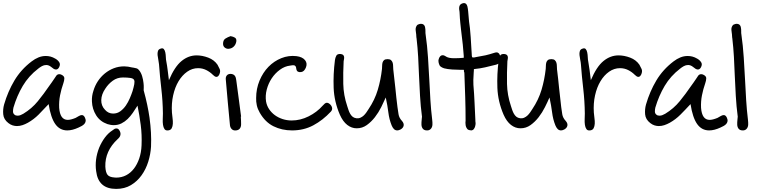

<svg xmlns="http://www.w3.org/2000/svg" viewBox="-20 -847 4919 1247"><path d="M6.8 -168.9Q31.2 -252.9 73.7 -324.2Q116.2 -395.5 185.5 -448.2Q207 -464.8 230 -474.1Q252.9 -483.4 277.3 -483.4Q293 -483.4 308.1 -479.5Q323.2 -475.6 339.8 -465.8Q355.5 -457 364.7 -442.9Q374 -428.7 363.3 -409.2Q355.5 -395.5 343.8 -395.5Q335.9 -395.5 328.1 -400.4Q320.3 -405.3 312.5 -412.1Q296.9 -424.8 280.3 -424.8Q265.6 -424.8 252.4 -417.5Q239.3 -410.2 228.5 -401.4Q166 -353.5 127.9 -289.1Q89.8 -224.6 67.4 -148.4Q64.5 -136.7 64.5 -123Q64.5 -109.4 75.2 -101.6Q82 -95.7 94.7 -95.7Q104.5 -95.7 113.8 -99.6Q123 -103.5 131.8 -108.4Q186.5 -141.6 225.6 -189.5Q264.6 -237.3 299.8 -289.1Q307.6 -299.8 315.9 -311.5Q324.2 -323.2 332 -335Q338.9 -346.7 346.2 -356Q353.5 -365.2 365.2 -365.2Q373 -365.2 379.9 -361.3Q398.4 -352.5 397.9 -337.9Q397.5 -323.2 391.6 -306.6Q377.9 -267.6 370.1 -228Q362.3 -188.5 364.3 -146.5Q370.1 -68.4 419.9 -68.4Q439.5 -68.4 470.7 -81.1Q480.5 -85.9 491.2 -92.8Q502 -99.6 511.7 -99.6Q524.4 -99.6 532.2 -82Q538.1 -69.3 536.1 -59.1Q534.2 -48.8 527.3 -41.5Q520.5 -34.2 510.7 -28.8Q501 -23.4 490.2 -18.6Q450.2 0 417 0Q368.2 0 338.9 -41.5Q309.6 -83 295.9 -170.9Q261.7 -133.8 230.5 -102.5Q199.2 -71.3 161.1 -49.8Q143.6 -40 126 -34.2Q108.4 -28.3 89.8 -28.3Q76.2 -28.3 62 -32.7Q47.9 -37.1 34.2 -47.9Q3.9 -71.3 1 -104.5Q-2 -137.7 6.8 -168.9Z M586.9 -257.8Q596.7 -291 615.7 -319.8Q634.8 -348.6 661.1 -370.1Q687.5 -391.6 719.2 -403.8Q751 -416 786.1 -416Q798.8 -416 811.5 -414.1Q824.2 -412.1 835.9 -409.2Q843.8 -407.2 848.6 -407.2Q857.4 -405.3 866.2 -403.3Q875 -401.4 882.8 -391.6Q896.5 -375 903.3 -351.6Q910.2 -328.1 912.1 -307.6Q914.1 -291 913.6 -278.3Q913.1 -265.6 913.1 -260.7Q926.8 -210.9 936 -167Q945.3 -123 951.2 -82Q958 -32.2 960.4 13.7Q962.9 59.6 960.9 105.5Q958 154.3 942.9 203.1Q927.7 252 899.4 291.5Q871.1 331.1 830.1 355.5Q789.1 379.9 734.4 379.9Q618.2 379.9 604.5 264.6Q593.8 189.5 624 112.3Q639.6 75.2 661.6 45.9Q683.6 16.6 710 0Q711.9 -2 713.9 -2.9Q718.8 -6.8 724.1 -9.8Q729.5 -12.7 736.3 -12.7Q748 -12.7 754.9 -1Q763.7 12.7 762.7 25.4Q761.7 36.1 755.9 43.9Q750 51.8 744.1 56.6Q661.1 133.8 664.1 235.4Q666 272.5 678.2 288.1Q690.4 303.7 722.7 305.7Q726.6 306.6 734.4 306.6Q769.5 306.6 798.8 291.5Q828.1 276.4 849.6 248.5Q871.1 220.7 884.3 182.1Q897.5 143.6 899.4 96.7Q902.3 28.3 894 -35.6Q885.7 -99.6 873 -161.1Q871.1 -157.2 870.1 -156.2Q857.4 -135.7 842.3 -113.8Q827.1 -91.8 809.1 -74.2Q791 -56.6 768.6 -45.4Q746.1 -34.2 718.8 -34.2Q708 -34.2 698.2 -36.1Q688.5 -38.1 677.7 -41Q629.9 -57.6 604.5 -98.1Q579.1 -138.7 577.1 -187.5Q575.2 -223.6 586.9 -257.8ZM662.1 -133.8Q683.6 -109.4 714.8 -109.4Q741.2 -109.4 761.7 -124.5Q782.2 -139.6 797.4 -161.6Q812.5 -183.6 823.2 -209Q834 -234.4 840.8 -254.9Q848.6 -281.2 852.1 -300.3Q855.5 -319.3 850.6 -328.1Q845.7 -337.9 826.2 -340.8Q806.6 -343.8 778.3 -343.8Q741.2 -343.8 712.4 -322.8Q683.6 -301.8 664.1 -271.5Q638.7 -234.4 637.7 -197.3Q636.7 -160.2 662.1 -133.8Z M1023.4 -531.2Q1037.1 -536.1 1043.9 -528.3Q1050.8 -520.5 1053.7 -506.3Q1056.6 -492.2 1057.1 -475.6Q1057.6 -459 1060.5 -446.3Q1065.4 -420.9 1068.8 -392.6Q1072.3 -364.3 1077.1 -326.2Q1114.3 -414.1 1159.2 -450.7Q1204.1 -487.3 1256.8 -487.3Q1293.9 -487.3 1332.5 -472.7Q1371.1 -458 1392.6 -426.8Q1400.4 -413.1 1406.7 -398.9Q1413.1 -384.8 1405.3 -365.2Q1397.5 -347.7 1385.7 -347.7Q1379.9 -347.7 1374 -351.6Q1368.2 -355.5 1363.3 -360.4Q1343.8 -379.9 1319.3 -392.1Q1294.9 -404.3 1266.6 -404.3Q1228.5 -404.3 1195.8 -381.3Q1163.1 -358.4 1139.6 -319.3Q1116.2 -280.3 1104.5 -227.5Q1092.8 -174.8 1096.7 -116.2Q1097.7 -99.6 1100.6 -80.1Q1103.5 -60.5 1102.5 -43.5Q1101.6 -26.4 1095.2 -14.2Q1088.9 -2 1072.3 0Q1055.7 2 1048.3 -8.8Q1041 -19.5 1038.6 -36.6Q1036.1 -53.7 1037.1 -73.7Q1038.1 -93.8 1038.1 -109.4Q1037.1 -191.4 1027.8 -270.5Q1018.6 -349.6 1012.7 -429.7Q1011.7 -442.4 1008.3 -458.5Q1004.9 -474.6 1003.4 -489.3Q1002 -503.9 1005.9 -515.6Q1009.8 -527.3 1023.4 -531.2Z M1475.6 -367.2Q1486.3 -367.2 1493.7 -363.8Q1501 -360.4 1505.4 -354.5Q1509.8 -348.6 1511.7 -340.8Q1513.7 -333 1514.6 -325.2Q1522.5 -266.6 1530.3 -208Q1538.1 -149.4 1545.9 -89.8H1543.9Q1544.9 -77.1 1545.4 -64.9Q1545.9 -52.7 1545.9 -40Q1545.9 -23.4 1538.1 -12.7Q1530.3 -2 1513.7 0Q1496.1 2 1485.8 -7.8Q1475.6 -17.6 1473.6 -33.2Q1465.8 -108.4 1459.5 -183.1Q1453.1 -257.8 1446.3 -333Q1445.3 -346.7 1452.6 -356.4Q1460 -366.2 1475.6 -367.2ZM1428.7 -562.5Q1428.7 -586.9 1444.3 -596.7Q1460 -606.4 1477.5 -612.3Q1495.1 -609.4 1506.3 -602.1Q1517.6 -594.7 1514.6 -576.2Q1510.7 -556.6 1498 -544.4Q1485.4 -532.2 1466.8 -530.3Q1453.1 -528.3 1440.9 -537.1Q1428.7 -545.9 1428.7 -562.5Z M1643.6 -210Q1643.6 -270.5 1665.5 -323.2Q1687.5 -376 1723.6 -413.1Q1759.8 -450.2 1807.1 -469.2Q1854.5 -488.3 1905.3 -482.4Q1944.3 -477.5 1961.4 -456.1Q1978.5 -434.6 1965.8 -406.2Q1960.9 -395.5 1954.1 -388.2Q1947.3 -380.9 1935.5 -378.9Q1922.9 -377 1914.6 -381.8Q1906.2 -386.7 1904.3 -400.4Q1903.3 -412.1 1899.4 -417Q1895.5 -421.9 1889.6 -422.9Q1883.8 -423.8 1877 -422.9Q1870.1 -421.9 1864.3 -420.9Q1829.1 -417 1797.9 -394Q1766.6 -371.1 1744.6 -337.9Q1722.7 -304.7 1712.4 -265.1Q1702.1 -225.6 1708 -187.5Q1712.9 -160.2 1728 -137.7Q1743.2 -115.2 1765.1 -99.1Q1787.1 -83 1815.4 -73.7Q1843.8 -64.5 1874 -64.5Q1930.7 -64.5 1984.4 -91.3Q2038.1 -118.2 2075.2 -160.2Q2082 -168 2088.9 -173.8Q2095.7 -179.7 2103.5 -179.7Q2111.3 -179.7 2121.1 -171.9Q2133.8 -161.1 2136.7 -147.5Q2139.6 -133.8 2128.9 -122.1Q2077.1 -66.4 2015.1 -33.2Q1953.1 0 1877 0Q1810.5 0 1756.3 -26.9Q1702.1 -53.7 1667 -115.2Q1653.3 -138.7 1647.9 -163.1Q1642.6 -187.5 1643.6 -210Z M2155.3 -456.1Q2157.2 -471.7 2164.1 -484.9Q2170.9 -498 2192.4 -496.1Q2204.1 -495.1 2209 -489.7Q2213.9 -484.4 2214.8 -478Q2215.8 -471.7 2214.4 -463.9Q2212.9 -456.1 2211.9 -449.2Q2208 -375 2209.5 -302.2Q2210.9 -229.5 2235.4 -157.2Q2239.3 -144.5 2243.7 -131.8Q2248 -119.1 2254.4 -107.9Q2260.7 -96.7 2270 -88.9Q2279.3 -81.1 2293.9 -79.1Q2308.6 -77.1 2320.8 -82.5Q2333 -87.9 2342.3 -96.7Q2351.6 -105.5 2359.4 -116.7Q2367.2 -127.9 2374 -138.7Q2414.1 -198.2 2433.6 -263.7Q2453.1 -329.1 2460.9 -399.4Q2461.9 -409.2 2461.9 -420.4Q2461.9 -431.6 2464.8 -441.4Q2467.8 -451.2 2475.1 -457Q2482.4 -462.9 2498 -462.9Q2512.7 -462.9 2520 -456.1Q2527.3 -449.2 2530.3 -439.5Q2533.2 -429.7 2533.2 -418Q2533.2 -406.2 2534.2 -396.5Q2542 -335 2547.9 -273.9Q2553.7 -212.9 2561.5 -151.4Q2564.5 -128.9 2568.4 -105Q2572.3 -81.1 2590.8 -61.5Q2604.5 -45.9 2601.6 -30.8Q2598.6 -15.6 2581.1 -5.9Q2569.3 0 2560.5 0Q2546.9 0 2538.1 -9.3Q2529.3 -18.6 2523.4 -33.2Q2507.8 -72.3 2502.4 -116.2Q2497.1 -160.2 2485.4 -213.9Q2473.6 -186.5 2456.1 -151.4Q2438.5 -116.2 2415 -85.9Q2391.6 -55.7 2362.3 -34.7Q2333 -13.7 2296.9 -13.7Q2263.7 -13.7 2235.4 -35.6Q2207 -57.6 2187.5 -101.6Q2150.4 -187.5 2147 -276.4Q2143.6 -365.2 2155.3 -456.1Z M2787.1 -68.4Q2789.1 -52.7 2788.6 -38.1Q2788.1 -23.4 2780.3 -12.7Q2770.5 0 2754.9 0H2752.9Q2734.4 0 2725.6 -11.7Q2717.8 -22.5 2717.3 -37.6Q2716.8 -52.7 2718.8 -69.3Q2719.7 -72.3 2719.7 -80.1Q2719.7 -85 2720.7 -88.9Q2711.9 -156.2 2708 -224.6Q2704.1 -293 2701.2 -360.4Q2699.2 -418.9 2695.8 -478.5Q2692.4 -538.1 2685.5 -597.7Q2685.5 -600.6 2684.6 -602.5Q2684.6 -605.5 2684.1 -608.4Q2683.6 -611.3 2683.6 -615.2Q2683.6 -619.1 2683.1 -624Q2682.6 -628.9 2681.6 -634.8Q2680.7 -642.6 2679.7 -650.9Q2678.7 -659.2 2680.7 -667Q2682.6 -674.8 2687.5 -681.6Q2692.4 -688.5 2706.1 -691.4Q2708 -691.4 2710 -691.9Q2711.9 -692.4 2713.9 -692.4Q2734.4 -692.4 2740.2 -672.9Q2742.2 -665 2742.7 -657.2Q2743.2 -649.4 2743.2 -641.6Q2743.2 -636.7 2743.2 -632.8Q2743.2 -628.9 2744.1 -625Q2754.9 -549.8 2759.8 -473.6Q2764.6 -397.5 2768.6 -322.3Q2771.5 -259.8 2775.4 -196.3Q2779.3 -132.8 2787.1 -68.4Z M2829.1 -461.9Q2831.1 -471.7 2837.9 -480Q2844.7 -488.3 2855.5 -488.3Q2861.3 -488.3 2866.2 -485.8Q2871.1 -483.4 2876 -480.5Q2877 -479.5 2877.4 -479.5Q2877.9 -479.5 2878.9 -478.5Q2895.5 -468.8 2929.7 -468.8Q2938.5 -468.8 2947.3 -469.2Q2956.1 -469.7 2963.9 -469.7Q2969.7 -470.7 2978.5 -470.7Q2987.3 -470.7 2992.2 -471.7Q2992.2 -473.6 2991.7 -476.6Q2991.2 -479.5 2992.2 -481.4Q2990.2 -513.7 2985.8 -556.6Q2981.4 -599.6 2974.6 -651.4Q2972.7 -671.9 2969.7 -696.8Q2966.8 -721.7 2964.8 -766.6Q2963.9 -769.5 2963.9 -775.4Q2961.9 -784.2 2961.9 -794.4Q2961.9 -804.7 2966.8 -813.5Q2969.7 -818.4 2978.5 -823.2Q2980.5 -824.2 2985.4 -825.7Q2990.2 -827.1 2993.2 -827.1Q3009.8 -827.1 3015.6 -805.7Q3017.6 -797.9 3018.6 -790Q3019.5 -782.2 3020.5 -774.4Q3023.4 -731.4 3026.4 -707Q3029.3 -682.6 3032.2 -663.1Q3034.2 -644.5 3037.1 -605.5Q3040 -566.4 3042 -524.4Q3043 -516.6 3043 -509.3Q3043 -502 3043.9 -494.1Q3043.9 -491.2 3044.4 -484.9Q3044.9 -478.5 3046.9 -475.6Q3048.8 -473.6 3052.7 -473.6H3058.6Q3066.4 -475.6 3078.1 -477.5Q3109.4 -482.4 3133.3 -487.8Q3157.2 -493.2 3190.4 -503.9Q3193.4 -504.9 3197.3 -505.9Q3201.2 -506.8 3205.1 -506.8Q3213.9 -506.8 3221.7 -499Q3228.5 -489.3 3229.5 -475.6Q3232.4 -460 3226.6 -446.3Q3221.7 -436.5 3215.3 -432.6Q3209 -428.7 3201.2 -426.8Q3162.1 -417 3130.9 -409.7Q3099.6 -402.3 3059.6 -398.4Q3059.6 -398.4 3057.6 -396.5Q3057.6 -393.6 3057.6 -388.2Q3057.6 -382.8 3056.6 -375Q3054.7 -349.6 3054.2 -327.6Q3053.7 -305.7 3054.7 -295.9Q3059.6 -238.3 3062 -182.1Q3064.5 -126 3067.4 -67.4V-60.5Q3068.4 -54.7 3068.8 -47.9Q3069.3 -41 3067.4 -33.2Q3064.5 -14.6 3052.7 -3.9Q3044.9 0 3041 0Q3038.1 0 3028.3 -2Q3020.5 -3.9 3018.1 -6.3Q3015.6 -8.8 3014.6 -9.8Q3004.9 -22.5 3003.9 -37.1Q3002 -50.8 3003.9 -63.5Q3003.9 -140.6 3001.5 -216.3Q2999 -292 2996.1 -369.1Q2996.1 -373 2995.6 -375Q2995.1 -377 2995.1 -377.9Q2993.2 -379.9 2993.2 -383.8V-390.6Q2992.2 -392.6 2992.2 -392.6V-393.6H2990.2H2986.3H2981.4H2970.7Q2948.2 -393.6 2917.5 -395.5Q2886.7 -397.5 2864.3 -403.3Q2849.6 -408.2 2841.3 -415Q2833 -421.9 2829.1 -438.5Q2828.1 -444.3 2827.6 -450.2Q2827.1 -456.1 2829.1 -461.9Z M3218.8 -456.1Q3220.7 -471.7 3227.5 -484.9Q3234.4 -498 3255.9 -496.1Q3267.6 -495.1 3272.5 -489.7Q3277.3 -484.4 3278.3 -478Q3279.3 -471.7 3277.8 -463.9Q3276.4 -456.1 3275.4 -449.2Q3271.5 -375 3272.9 -302.2Q3274.4 -229.5 3298.8 -157.2Q3302.7 -144.5 3307.1 -131.8Q3311.5 -119.1 3317.9 -107.9Q3324.2 -96.7 3333.5 -88.9Q3342.8 -81.1 3357.4 -79.1Q3372.1 -77.1 3384.3 -82.5Q3396.5 -87.9 3405.8 -96.7Q3415 -105.5 3422.9 -116.7Q3430.7 -127.9 3437.5 -138.7Q3477.5 -198.2 3497.1 -263.7Q3516.6 -329.1 3524.4 -399.4Q3525.4 -409.2 3525.4 -420.4Q3525.4 -431.6 3528.3 -441.4Q3531.2 -451.2 3538.6 -457Q3545.9 -462.9 3561.5 -462.9Q3576.2 -462.9 3583.5 -456.1Q3590.8 -449.2 3593.8 -439.5Q3596.7 -429.7 3596.7 -418Q3596.7 -406.2 3597.7 -396.5Q3605.5 -335 3611.3 -273.9Q3617.2 -212.9 3625 -151.4Q3627.9 -128.9 3631.8 -105Q3635.7 -81.1 3654.3 -61.5Q3668 -45.9 3665 -30.8Q3662.1 -15.6 3644.5 -5.9Q3632.8 0 3624 0Q3610.4 0 3601.6 -9.3Q3592.8 -18.6 3586.9 -33.2Q3571.3 -72.3 3565.9 -116.2Q3560.5 -160.2 3548.8 -213.9Q3537.1 -186.5 3519.5 -151.4Q3502 -116.2 3478.5 -85.9Q3455.1 -55.7 3425.8 -34.7Q3396.5 -13.7 3360.4 -13.7Q3327.1 -13.7 3298.8 -35.6Q3270.5 -57.6 3251 -101.6Q3213.9 -187.5 3210.4 -276.4Q3207 -365.2 3218.8 -456.1Z M3763.7 -531.2Q3777.3 -536.1 3784.2 -528.3Q3791 -520.5 3793.9 -506.3Q3796.9 -492.2 3797.4 -475.6Q3797.9 -459 3800.8 -446.3Q3805.7 -420.9 3809.1 -392.6Q3812.5 -364.3 3817.4 -326.2Q3854.5 -414.1 3899.4 -450.7Q3944.3 -487.3 3997.1 -487.3Q4034.2 -487.3 4072.8 -472.7Q4111.3 -458 4132.8 -426.8Q4140.6 -413.1 4147 -398.9Q4153.3 -384.8 4145.5 -365.2Q4137.7 -347.7 4126 -347.7Q4120.1 -347.7 4114.3 -351.6Q4108.4 -355.5 4103.5 -360.4Q4084 -379.9 4059.6 -392.1Q4035.2 -404.3 4006.8 -404.3Q3968.8 -404.3 3936 -381.3Q3903.3 -358.4 3879.9 -319.3Q3856.4 -280.3 3844.7 -227.5Q3833 -174.8 3836.9 -116.2Q3837.9 -99.6 3840.8 -80.1Q3843.8 -60.5 3842.8 -43.5Q3841.8 -26.4 3835.4 -14.2Q3829.1 -2 3812.5 0Q3795.9 2 3788.6 -8.8Q3781.2 -19.5 3778.8 -36.6Q3776.4 -53.7 3777.3 -73.7Q3778.3 -93.8 3778.3 -109.4Q3777.3 -191.4 3768.1 -270.5Q3758.8 -349.6 3752.9 -429.7Q3752 -442.4 3748.5 -458.5Q3745.1 -474.6 3743.7 -489.3Q3742.2 -503.9 3746.1 -515.6Q3750 -527.3 3763.7 -531.2Z M4175.8 -168.9Q4200.2 -252.9 4242.7 -324.2Q4285.2 -395.5 4354.5 -448.2Q4376 -464.8 4398.9 -474.1Q4421.9 -483.4 4446.3 -483.4Q4461.9 -483.4 4477.1 -479.5Q4492.2 -475.6 4508.8 -465.8Q4524.4 -457 4533.7 -442.9Q4543 -428.7 4532.2 -409.2Q4524.4 -395.5 4512.7 -395.5Q4504.9 -395.5 4497.1 -400.4Q4489.3 -405.3 4481.4 -412.1Q4465.8 -424.8 4449.2 -424.8Q4434.6 -424.8 4421.4 -417.5Q4408.2 -410.2 4397.5 -401.4Q4335 -353.5 4296.9 -289.1Q4258.8 -224.6 4236.3 -148.4Q4233.4 -136.7 4233.4 -123Q4233.4 -109.4 4244.1 -101.6Q4251 -95.7 4263.7 -95.7Q4273.4 -95.7 4282.7 -99.6Q4292 -103.5 4300.8 -108.4Q4355.5 -141.6 4394.5 -189.5Q4433.6 -237.3 4468.8 -289.1Q4476.6 -299.8 4484.9 -311.5Q4493.2 -323.2 4501 -335Q4507.8 -346.7 4515.1 -356Q4522.5 -365.2 4534.2 -365.2Q4542 -365.2 4548.8 -361.3Q4567.4 -352.5 4566.9 -337.9Q4566.4 -323.2 4560.5 -306.6Q4546.9 -267.6 4539.1 -228Q4531.2 -188.5 4533.2 -146.5Q4539.1 -68.4 4588.9 -68.4Q4608.4 -68.4 4639.6 -81.1Q4649.4 -85.9 4660.2 -92.8Q4670.9 -99.6 4680.7 -99.6Q4693.4 -99.6 4701.2 -82Q4707 -69.3 4705.1 -59.1Q4703.1 -48.8 4696.3 -41.5Q4689.5 -34.2 4679.7 -28.8Q4669.9 -23.4 4659.2 -18.6Q4619.1 0 4585.9 0Q4537.1 0 4507.8 -41.5Q4478.5 -83 4464.8 -170.9Q4430.7 -133.8 4399.4 -102.5Q4368.2 -71.3 4330.1 -49.8Q4312.5 -40 4294.9 -34.2Q4277.3 -28.3 4258.8 -28.3Q4245.1 -28.3 4231 -32.7Q4216.8 -37.1 4203.1 -47.9Q4172.9 -71.3 4169.9 -104.5Q4167 -137.7 4175.8 -168.9Z M4837.9 -68.4Q4839.8 -52.7 4839.4 -38.1Q4838.9 -23.4 4831.1 -12.7Q4821.3 0 4805.7 0H4803.7Q4785.2 0 4776.4 -11.7Q4768.6 -22.5 4768.1 -37.6Q4767.6 -52.7 4769.5 -69.3Q4770.5 -72.3 4770.5 -80.1Q4770.5 -85 4771.5 -88.9Q4762.7 -156.2 4758.8 -224.6Q4754.9 -293 4752 -360.4Q4750 -418.9 4746.6 -478.5Q4743.2 -538.1 4736.3 -597.7Q4736.3 -600.6 4735.4 -602.5Q4735.4 -605.5 4734.9 -608.4Q4734.4 -611.3 4734.4 -615.2Q4734.4 -619.1 4733.9 -624Q4733.4 -628.9 4732.4 -634.8Q4731.4 -642.6 4730.5 -650.9Q4729.5 -659.2 4731.4 -667Q4733.4 -674.8 4738.3 -681.6Q4743.2 -688.5 4756.8 -691.4Q4758.8 -691.4 4760.7 -691.9Q4762.7 -692.4 4764.6 -692.4Q4785.2 -692.4 4791 -672.9Q4793 -665 4793.5 -657.2Q4793.9 -649.4 4793.9 -641.6Q4793.9 -636.7 4793.9 -632.8Q4793.9 -628.9 4794.9 -625Q4805.7 -549.8 4810.5 -473.6Q4815.4 -397.5 4819.3 -322.3Q4822.3 -259.8 4826.2 -196.3Q4830.1 -132.8 4837.9 -68.4Z"/></svg>

Font: Scriphy
Style: Regular
Weight: 400
Designer: Ala M. Lockhart
Foundry: Ala M. Lockhart
Version: Version 1.0 2021